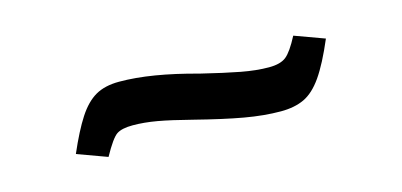

<svg xmlns="http://www.w3.org/2000/svg" viewBox="-29 -456 679 324"><g transform="rotate(-15 310.0 -293.5)"><path d="M133 -235 81 -254Q97 -291 111 -312.5Q125 -334 141.5 -343.5Q158 -353 183 -353Q211 -353 244.5 -347.5Q278 -342 318 -331Q359 -321 385.5 -316Q412 -311 434 -311Q454 -311 464 -319Q474 -327 487 -352L539 -333Q522 -293 507 -271.5Q492 -250 475 -242Q458 -234 434 -234Q405 -234 371 -240Q337 -246 286 -259Q251 -268 228.5 -272Q206 -276 186 -276Q167 -276 158 -270Q149 -264 133 -235Z"/></g></svg>

Font: Literata Variable Black
Style: Regular
Weight: 900
Designer: Latin by Veronika Burian and Jose Scaglione. Greek by Irene Vlachou. Cyrillic by Vera Evstafieva.
Foundry: TypeTogether
Version: Version 3.021